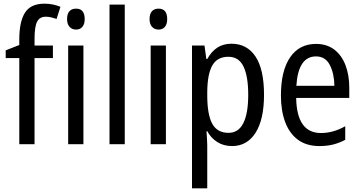

<svg xmlns="http://www.w3.org/2000/svg" viewBox="-20 -785 1964 1045"><path d="M268 -469H168V0H85V-469H11V-511L85 -540V-571Q85 -667 116 -716Q147 -765 222 -765Q247 -765 268 -760.5Q289 -756 309 -748L288 -682Q273 -687 258.5 -690.5Q244 -694 229 -694Q196 -694 182 -667Q168 -640 168 -573V-537H268Z M394 -738Q441 -738 441 -681Q441 -654 428.5 -639Q416 -624 394 -624Q372 -624 358.5 -639Q345 -654 345 -681Q345 -710 358 -724Q371 -738 394 -738ZM434 -537V0H351V-537Z M659 0H576V-760H659Z M843 -738Q890 -738 890 -681Q890 -654 877.5 -639Q865 -624 843 -624Q821 -624 807.5 -639Q794 -654 794 -681Q794 -710 807 -724Q820 -738 843 -738ZM883 -537V0H800V-537Z M1240 -547Q1324 -547 1370.5 -477.5Q1417 -408 1417 -269Q1417 -135 1371 -62.5Q1325 10 1243 10Q1197 10 1162.5 -12Q1128 -34 1108 -71H1104Q1105 -51 1106.5 -30.5Q1108 -10 1108 6V240H1025V-537H1093L1103 -464H1108Q1131 -505 1163 -526Q1195 -547 1240 -547ZM1223 -476Q1163 -476 1136 -429.5Q1109 -383 1108 -285V-266Q1108 -162 1135 -112Q1162 -62 1224 -62Q1278 -62 1304.5 -115Q1331 -168 1331 -269Q1331 -369 1305.5 -422.5Q1280 -476 1223 -476Z M1700 -546Q1759 -546 1799.5 -515Q1840 -484 1860.5 -430Q1881 -376 1881 -308V-252H1592Q1595 -61 1727 -61Q1794 -61 1859 -98V-24Q1827 -7 1793.5 1.5Q1760 10 1719 10Q1648 10 1601.5 -24.5Q1555 -59 1532 -121Q1509 -183 1509 -265Q1509 -400 1559 -473Q1609 -546 1700 -546ZM1700 -478Q1603 -478 1593 -318H1800Q1799 -385 1775 -431.5Q1751 -478 1700 -478Z"/></svg>

Font: Noto Sans Devanagari Condensed
Style: Regular
Weight: 400
Width: 3
Designer: Jelle Bosma - Monotype Design Team
Foundry: Monotype Imaging Inc.
Version: Version 2.004; ttfautohint (v1.8.4.7-5d5b)